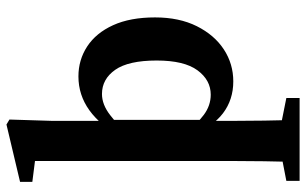

<svg xmlns="http://www.w3.org/2000/svg" viewBox="-192 -520 924 579"><g transform="rotate(-90 269.5 -230.0)"><path d="M377 -219Q377 -304 349 -344Q321 -384 276 -384Q244 -384 212 -359Q180 -334 149 -302L140 -318Q181 -389 227 -422Q273 -455 329 -455Q379 -455 419.5 -428.5Q460 -402 483.5 -350.5Q507 -299 507 -224Q507 -151 480.5 -98Q454 -45 410.5 -16.5Q367 12 314 12Q259 12 218 -19Q177 -50 145 -122L153 -138Q185 -98 213 -77Q241 -56 274 -56Q318 -56 347.5 -96Q377 -136 377 -219ZM174 154 264 172V212H14V172L107 154ZM198 -370V-74L195 -65V10Q195 98 198 212H71Q74 98 74 10V-586L11 -594V-631L184 -672L199 -663L195 -534V-382Z"/></g></svg>

Font: Lisu Bosa Black
Style: Regular
Weight: 900
Designer: David Morse, Annie Olsen, Victor Gaultney, Frank Grießhammer (Latin)
Foundry: SIL International
Version: Version 2.000